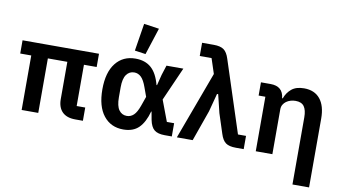

<svg xmlns="http://www.w3.org/2000/svg" viewBox="-92 -1031 2610 1457"><g transform="rotate(10 1213.0 -302.5)"><path d="M514 -102H580V0H521Q455 0 420.5 -34.5Q386 -69 386 -133V-420H236V0H108V-420H23V-522H612V-420H514Z M1265 0H1210Q1157 0 1130 -21.5Q1103 -43 1092 -98L1081 -159H1078Q1055 -74 1011.5 -31Q968 12 892 12Q796 12 740 -59Q684 -130 684 -261Q684 -392 740 -463Q796 -534 892 -534Q967 -534 1013.5 -493Q1060 -452 1083 -364H1087L1108 -447L1132 -522H1262L1148 -264L1209 -102H1265ZM901 -94Q931 -94 954 -115.5Q977 -137 996 -191L1021 -262L996 -331Q977 -385 954 -407Q931 -429 901 -429Q863 -429 840.5 -397.5Q818 -366 818 -300V-223Q818 -156 840.5 -125Q863 -94 901 -94ZM960 -581 876 -593 910 -805 1027 -788Z M1459 -638H1368V-740H1458Q1510 -740 1536 -721Q1562 -702 1577 -654L1757 -102H1819V0H1758Q1706 0 1680 -19Q1654 -38 1639 -86L1590 -237L1556 -377H1547L1510 -237L1426 0H1304L1497 -522Z M1912 0V-420H1860V-522H1934Q2030 -522 2039 -431H2044Q2060 -476 2095 -505Q2130 -534 2191 -534Q2272 -534 2315 -481Q2358 -428 2358 -330V200H2230V-317Q2230 -373 2210 -401Q2190 -429 2144 -429Q2124 -429 2105.5 -423.5Q2087 -418 2072.5 -407.5Q2058 -397 2049 -381.5Q2040 -366 2040 -345V0Z"/></g></svg>

Font: IBM Plex Sans SmBld
Style: Regular
Weight: 600
Designer: Mike Abbink, Paul van der Laan, Pieter van Rosmalen
Foundry: Bold Monday
Version: Version 3.005